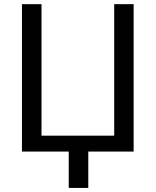

<svg xmlns="http://www.w3.org/2000/svg" viewBox="-20 -731 753 926"><path d="M85.9 -710.9H180.2V-76.7H530.8V-710.9H624.5V0H405.8V175.3H311.5V0H85.9Z"/></svg>

Font: MAUL
Style: Regular
Weight: 400
Designer: MAUL
Version: Version 1.0; 2020; ttfautohint (v1.8.3)